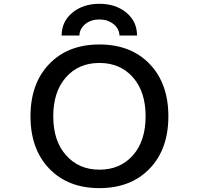

<svg xmlns="http://www.w3.org/2000/svg" viewBox="-20 -974 1040 1005"><path d="M763.7 -91.8Q665 10.7 500.5 10.7Q335.9 10.7 237.8 -91.3Q139.6 -193.4 139.6 -365.2Q139.6 -537.1 237.8 -639.2Q335.9 -741.2 500.5 -741.2Q665 -741.2 763.2 -639.2Q861.3 -537.1 861.3 -365.2Q861.3 -193.4 763.7 -91.8ZM325.2 -162.1Q391.6 -85.9 500.5 -85.9Q609.4 -85.9 675.8 -161.1Q742.2 -236.3 742.2 -365.2Q742.2 -494.1 675.8 -569.3Q609.4 -644.5 500.5 -644.5Q391.6 -644.5 325.2 -569.3Q258.8 -494.1 258.8 -365.2Q258.8 -236.3 325.2 -162.1ZM697.3 -788.1H605.5Q603.5 -825.2 573.2 -848.6Q543 -872.1 500 -872.1Q457 -872.1 427.2 -848.6Q397.5 -825.2 395.5 -788.1H302.7Q302.7 -861.3 358.9 -907.7Q415 -954.1 500.5 -954.1Q585.9 -954.1 641.6 -907.7Q697.3 -861.3 697.3 -788.1Z"/></svg>

Font: Gen Shin Gothic Monospace Medium
Style: Regular
Weight: 500
Designer: [Source Han Sans]
Ryoko NISHIZUKA  (kana & ideographs); Paul D. Hunt (Latin, Greek & Cyrillic); Wenlong ZHANG  (bopomofo
Version: Version 1.002.20150607